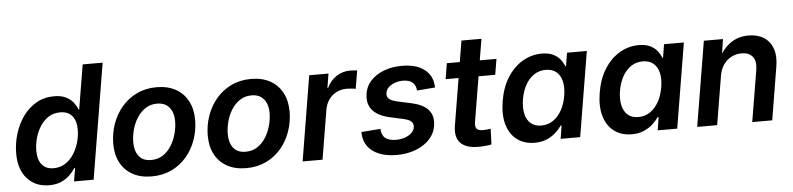

<svg xmlns="http://www.w3.org/2000/svg" viewBox="-45 -961 4980 1206"><g transform="rotate(-5 2445.5 -358.5)"><path d="M224.6 10.3Q138.2 10.3 86.2 -47.1Q34.2 -104.5 34.2 -205.6Q34.2 -268.1 52.2 -328.1Q70.3 -388.2 104.7 -437Q139.2 -485.8 189 -514.9Q238.8 -543.9 301.8 -543.9Q347.2 -543.9 376.5 -529.3Q405.8 -514.6 423.1 -492.2Q440.4 -469.7 448.7 -447.3H452.6L499 -727.5H625L504.4 0H380.9L395 -83H389.6Q373.5 -58.1 350.8 -36.9Q328.1 -15.6 296.9 -2.7Q265.6 10.3 224.6 10.3ZM260.7 -93.8Q302.2 -93.8 334.2 -114.3Q366.2 -134.8 387.9 -168.5Q409.7 -202.1 421.1 -242.7Q432.6 -283.2 432.6 -322.8Q432.6 -377.4 407 -408.7Q381.3 -439.9 331.5 -439.9Q290 -439.9 258.3 -419.7Q226.6 -399.4 205.1 -365.7Q183.6 -332 172.6 -291.7Q161.6 -251.5 161.6 -211.4Q161.6 -157.2 186.5 -125.5Q211.4 -93.8 260.7 -93.8Z M870.6 11.2Q800.3 11.2 750.2 -16.6Q700.2 -44.4 673.6 -94.7Q647 -145 647 -212.4Q647 -277.8 667.7 -337.4Q688.5 -397 727.8 -443.6Q767.1 -490.2 823 -517.3Q878.9 -544.4 948.2 -544.4Q1018.6 -544.4 1068.6 -516.6Q1118.7 -488.8 1145.5 -438.2Q1172.4 -387.7 1172.4 -319.8Q1172.4 -254.9 1151.6 -195.3Q1130.9 -135.7 1091.6 -89.1Q1052.2 -42.5 996.3 -15.6Q940.4 11.2 870.6 11.2ZM875.5 -91.8Q918.5 -91.8 950.4 -113Q982.4 -134.3 1003.7 -168.7Q1024.9 -203.1 1035.6 -243.4Q1046.4 -283.7 1046.4 -321.8Q1046.4 -357.9 1034.7 -384.5Q1022.9 -411.1 1000.2 -426.3Q977.5 -441.4 943.4 -441.4Q900.9 -441.4 868.9 -420.2Q836.9 -398.9 815.4 -364.5Q793.9 -330.1 783.4 -289.8Q772.9 -249.5 772.9 -210.9Q772.9 -157.2 798.6 -124.5Q824.2 -91.8 875.5 -91.8Z M1466.3 11.2Q1396 11.2 1345.9 -16.6Q1295.9 -44.4 1269.3 -94.7Q1242.7 -145 1242.7 -212.4Q1242.7 -277.8 1263.4 -337.4Q1284.2 -397 1323.5 -443.6Q1362.8 -490.2 1418.7 -517.3Q1474.6 -544.4 1543.9 -544.4Q1614.3 -544.4 1664.3 -516.6Q1714.4 -488.8 1741.2 -438.2Q1768.1 -387.7 1768.1 -319.8Q1768.1 -254.9 1747.3 -195.3Q1726.6 -135.7 1687.3 -89.1Q1647.9 -42.5 1592 -15.6Q1536.1 11.2 1466.3 11.2ZM1471.2 -91.8Q1514.2 -91.8 1546.1 -113Q1578.1 -134.3 1599.4 -168.7Q1620.6 -203.1 1631.3 -243.4Q1642.1 -283.7 1642.1 -321.8Q1642.1 -357.9 1630.4 -384.5Q1618.7 -411.1 1595.9 -426.3Q1573.2 -441.4 1539.1 -441.4Q1496.6 -441.4 1464.6 -420.2Q1432.6 -398.9 1411.1 -364.5Q1389.6 -330.1 1379.2 -289.8Q1368.7 -249.5 1368.7 -210.9Q1368.7 -157.2 1394.3 -124.5Q1419.9 -91.8 1471.2 -91.8Z M1822.3 0 1910.6 -535.6H2032.2L2017.6 -446.3H2022Q2044.4 -492.7 2083 -517.6Q2121.6 -542.5 2169.4 -542.5Q2180.7 -542.5 2192.6 -541.5Q2204.6 -540.5 2213.4 -539.6L2194.3 -425.3Q2186.5 -427.2 2169.7 -429Q2152.8 -430.7 2136.2 -430.7Q2103 -430.7 2074 -416.3Q2044.9 -401.9 2025.4 -375Q2005.9 -348.1 1999.5 -311.5L1947.8 0Z M2415 11.2Q2353.5 11.2 2307.4 -6.6Q2261.2 -24.4 2235.1 -58.3Q2209 -92.3 2206.5 -140.6Q2206.5 -143.6 2206.3 -146.2Q2206.1 -148.9 2206.5 -151.9L2326.7 -161.1Q2328.6 -121.1 2351.6 -102.5Q2374.5 -84 2419.4 -84Q2450.2 -84 2476.1 -93.3Q2502 -102.5 2518.6 -118.9Q2535.2 -135.3 2537.1 -156.7Q2538.6 -176.8 2524.2 -189.9Q2509.8 -203.1 2477.5 -210L2389.2 -229.5Q2320.3 -245.1 2286.9 -281.5Q2253.4 -317.9 2257.8 -373Q2261.2 -426.3 2293.7 -464.6Q2326.2 -502.9 2378.9 -523.4Q2431.6 -543.9 2494.1 -543.9Q2583.5 -543.9 2633.8 -506.8Q2684.1 -469.7 2689.9 -407.7Q2690.4 -403.8 2690.9 -399.4Q2691.4 -395 2690.9 -390.1L2576.7 -380.9Q2575.2 -412.6 2555.2 -431.4Q2535.2 -450.2 2493.2 -450.2Q2465.3 -450.2 2440.9 -440.9Q2416.5 -431.6 2400.9 -415.8Q2385.3 -399.9 2383.8 -378.4Q2381.8 -357.9 2396.2 -345Q2410.6 -332 2444.8 -324.2L2534.7 -304.7Q2604.5 -289.6 2637.5 -255.1Q2670.4 -220.7 2666 -167Q2663.6 -126 2643.1 -93Q2622.6 -60.1 2587.9 -36.6Q2553.2 -13.2 2509 -1Q2464.8 11.2 2415 11.2Z M3091.3 -535.6 3074.7 -436.5H2762.2L2778.3 -535.6ZM2882.3 -669.4H3008.3L2922.4 -151.9Q2918 -122.6 2928.2 -109.9Q2938.5 -97.2 2967.3 -97.2Q2977.1 -97.2 2991.9 -98.6Q3006.8 -100.1 3016.6 -101.6L3013.2 -2.9Q2995.1 1 2973.4 2.9Q2951.7 4.9 2930.7 4.9Q2852.1 4.9 2817.6 -31.7Q2783.2 -68.4 2794.4 -138.7Z M3285.6 10.3Q3220.2 10.3 3175 -23.2Q3129.9 -56.6 3111.3 -118.9Q3092.8 -181.2 3106.9 -267.6Q3121.6 -355 3161.1 -416.7Q3200.7 -478.5 3256.8 -511.2Q3313 -543.9 3377 -543.9Q3420.4 -543.9 3448.7 -530Q3477.1 -516.1 3493.4 -495.1Q3509.8 -474.1 3518.1 -451.7H3522.5L3536.1 -535.6H3661.1L3572.3 0H3449.2L3462.4 -83.5H3457Q3440.9 -60.1 3417 -38.6Q3393.1 -17.1 3360.6 -3.4Q3328.1 10.3 3285.6 10.3ZM3335.9 -93.8Q3377 -93.8 3409.7 -115.7Q3442.4 -137.7 3464.4 -176.8Q3486.3 -215.8 3495.1 -268.1Q3503.9 -320.3 3494.6 -358.9Q3485.4 -397.5 3459.7 -418.7Q3434.1 -439.9 3393.1 -439.9Q3351.6 -439.9 3319.1 -418.2Q3286.6 -396.5 3265.1 -357.9Q3243.7 -319.3 3234.9 -268.1Q3226.6 -216.3 3235.4 -177Q3244.1 -137.7 3269.5 -115.7Q3294.9 -93.8 3335.9 -93.8Z M3897.5 10.3Q3832 10.3 3786.9 -23.2Q3741.7 -56.6 3723.1 -118.9Q3704.6 -181.2 3718.8 -267.6Q3733.4 -355 3772.9 -416.7Q3812.5 -478.5 3868.7 -511.2Q3924.8 -543.9 3988.8 -543.9Q4032.2 -543.9 4060.5 -530Q4088.9 -516.1 4105.2 -495.1Q4121.6 -474.1 4129.9 -451.7H4134.3L4147.9 -535.6H4272.9L4184.1 0H4061L4074.2 -83.5H4068.8Q4052.7 -60.1 4028.8 -38.6Q4004.9 -17.1 3972.4 -3.4Q3939.9 10.3 3897.5 10.3ZM3947.8 -93.8Q3988.8 -93.8 4021.5 -115.7Q4054.2 -137.7 4076.2 -176.8Q4098.1 -215.8 4106.9 -268.1Q4115.7 -320.3 4106.4 -358.9Q4097.2 -397.5 4071.5 -418.7Q4045.9 -439.9 4004.9 -439.9Q3963.4 -439.9 3930.9 -418.2Q3898.4 -396.5 3877 -357.9Q3855.5 -319.3 3846.7 -268.1Q3838.4 -216.3 3847.2 -177Q3856 -137.7 3881.3 -115.7Q3906.7 -93.8 3947.8 -93.8Z M4486.8 -306.2 4436 0H4310.1L4398.9 -535.6H4519.5L4499 -402.3L4483.4 -406.2Q4518.1 -475.6 4566.9 -509.8Q4615.7 -543.9 4680.2 -543.9Q4737.3 -543.9 4776.9 -519Q4816.4 -494.1 4833 -447.3Q4849.6 -400.4 4838.4 -334.5L4783.2 0H4657.2L4710.9 -323.2Q4720.2 -379.4 4697.3 -407.7Q4674.3 -436 4627.4 -436Q4592.8 -436 4563.2 -420.7Q4533.7 -405.3 4513.7 -376.5Q4493.7 -347.7 4486.8 -306.2Z"/></g></svg>

Font: Inter 20pt SemiBold
Style: Italic
Weight: 600
Italic angle: -9.3988°
Version: Version 4.001;git-66647c0bb